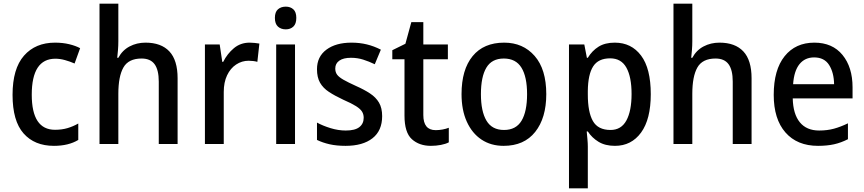

<svg xmlns="http://www.w3.org/2000/svg" viewBox="-20 -780 4682 1040"><path d="M272 10Q167 10 107.5 -57.5Q48 -125 48 -266Q48 -408 110 -478.5Q172 -549 278 -549Q320 -549 355 -540.5Q390 -532 414 -519L384 -436Q359 -447 332 -454.5Q305 -462 280 -462Q152 -462 152 -267Q152 -77 278 -77Q315 -77 345.5 -86Q376 -95 404 -111V-22Q351 10 272 10Z M621 -557Q621 -533 619 -508.5Q617 -484 615 -467H621Q643 -508 682 -528.5Q721 -549 768 -549Q853 -549 897.5 -501.5Q942 -454 942 -356V0H840V-338Q840 -401 817.5 -432Q795 -463 747 -463Q676 -463 648.5 -414.5Q621 -366 621 -272V0H519V-760H621Z M1332 -549Q1345 -549 1359 -547.5Q1373 -546 1385 -544L1374 -445Q1364 -448 1351 -449.5Q1338 -451 1327 -451Q1290 -451 1259 -430.5Q1228 -410 1210 -372Q1192 -334 1192 -282V0H1090V-539H1170L1184 -445H1189Q1211 -489 1247 -519Q1283 -549 1332 -549Z M1528 -744Q1553 -744 1569 -729.5Q1585 -715 1585 -683Q1585 -651 1569 -636Q1553 -621 1528 -621Q1502 -621 1485.5 -636Q1469 -651 1469 -683Q1469 -715 1485.5 -729.5Q1502 -744 1528 -744ZM1578 -539V0H1476V-539Z M2050 -151Q2050 -72 1997.5 -31Q1945 10 1852 10Q1803 10 1765.5 1.5Q1728 -7 1697 -22V-116Q1728 -99 1770 -86Q1812 -73 1853 -73Q1903 -73 1926.5 -91.5Q1950 -110 1950 -142Q1950 -161 1941 -175.5Q1932 -190 1908.5 -205Q1885 -220 1839 -240Q1794 -261 1762 -282Q1730 -303 1713.5 -332Q1697 -361 1697 -405Q1697 -473 1748 -511Q1799 -549 1884 -549Q1928 -549 1967 -539.5Q2006 -530 2043 -511L2010 -432Q1979 -447 1947.5 -457Q1916 -467 1881 -467Q1840 -467 1818 -451.5Q1796 -436 1796 -409Q1796 -389 1806 -375.5Q1816 -362 1840.5 -348Q1865 -334 1909 -314Q1952 -295 1984 -274Q2016 -253 2033 -224Q2050 -195 2050 -151Z M2340 -75Q2358 -75 2377 -78.5Q2396 -82 2411 -88V-9Q2394 0 2368 5Q2342 10 2314 10Q2251 10 2211 -26Q2171 -62 2171 -154V-459H2105V-508L2176 -543L2208 -660H2273V-539H2406V-459H2273V-157Q2273 -75 2340 -75Z M2939 -270Q2939 -141 2879 -65.5Q2819 10 2708 10Q2639 10 2588 -24Q2537 -58 2508.5 -121Q2480 -184 2480 -270Q2480 -403 2540 -476Q2600 -549 2711 -549Q2813 -549 2876 -477Q2939 -405 2939 -270ZM2585 -270Q2585 -177 2615 -126.5Q2645 -76 2710 -76Q2775 -76 2805 -126Q2835 -176 2835 -270Q2835 -364 2804.5 -413.5Q2774 -463 2709 -463Q2644 -463 2614.5 -413.5Q2585 -364 2585 -270Z M3310 -549Q3400 -549 3452.5 -479Q3505 -409 3505 -270Q3505 -134 3452.5 -62Q3400 10 3311 10Q3258 10 3222 -12Q3186 -34 3164 -68H3158Q3160 -48 3162 -25.5Q3164 -3 3164 14V240H3062V-539H3145L3159 -467H3164Q3187 -505 3222 -527Q3257 -549 3310 -549ZM3285 -464Q3221 -464 3193 -420.5Q3165 -377 3164 -287V-268Q3164 -173 3191.5 -124.5Q3219 -76 3287 -76Q3345 -76 3373 -127.5Q3401 -179 3401 -271Q3401 -363 3373 -413.5Q3345 -464 3285 -464Z M3730 -557Q3730 -533 3728 -508.5Q3726 -484 3724 -467H3730Q3752 -508 3791 -528.5Q3830 -549 3877 -549Q3962 -549 4006.5 -501.5Q4051 -454 4051 -356V0H3949V-338Q3949 -401 3926.5 -432Q3904 -463 3856 -463Q3785 -463 3757.5 -414.5Q3730 -366 3730 -272V0H3628V-760H3730Z M4391 -549Q4489 -549 4543.5 -482.5Q4598 -416 4598 -307V-247H4274Q4276 -162 4312.5 -117.5Q4349 -73 4417 -73Q4461 -73 4497.5 -83Q4534 -93 4573 -112V-26Q4536 -7 4498 1.5Q4460 10 4411 10Q4298 10 4234.5 -62.5Q4171 -135 4171 -266Q4171 -402 4230 -475.5Q4289 -549 4391 -549ZM4390 -469Q4340 -469 4310.5 -432.5Q4281 -396 4276 -324H4498Q4497 -387 4471 -428Q4445 -469 4390 -469Z"/></svg>

Font: Noto Sans Kannada SemiCondensed Medium
Style: Regular
Weight: 500
Width: 4
Designer: Jelle Bosma - Monotype Design Team
Foundry: Monotype Imaging Inc.
Version: Version 2.005; ttfautohint (v1.8.4.7-5d5b)